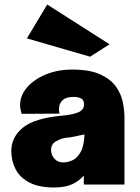

<svg xmlns="http://www.w3.org/2000/svg" viewBox="-20 -817 621 850"><path d="M219 13Q153 13 111 -8.5Q69 -30 49.5 -67Q30 -104 30 -148Q30 -210 81.5 -252Q133 -294 255 -305Q300 -309 326 -319.5Q352 -330 352 -355Q352 -375 338.5 -381.5Q325 -388 307 -388Q273 -388 258.5 -374.5Q244 -361 242 -345Q240 -329 242 -321Q244 -314 244 -314L76 -313Q71 -328 69 -346Q67 -391 98 -428Q129 -465 182 -487Q235 -509 299 -509Q379 -509 425.5 -487Q472 -465 494.5 -432Q517 -399 524 -363Q531 -327 531 -299V0H351V-40Q331 -16 300 -1.5Q269 13 219 13ZM260 -98Q280 -98 301 -107.5Q322 -117 337 -144Q352 -171 354 -222Q331 -217 309.5 -212.5Q288 -208 272 -207Q250 -204 228 -191.5Q206 -179 206 -153Q206 -132 220.5 -115Q235 -98 260 -98ZM379 -566 99 -647 189 -797 465 -621Z"/></svg>

Font: Panamera Black
Style: Regular
Weight: 900
Designer: Bastien Sozeau
Foundry: NBR — Bastien Sozeau
Version: Version 3.002; ttfautohint (v1.8.4.7-5d5b);gftools[0.9.33]